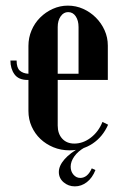

<svg xmlns="http://www.w3.org/2000/svg" viewBox="-20 -525 424 682"><path d="M81 -362Q81 -391 92 -417Q103 -443 122.5 -462.5Q142 -482 167.5 -493.5Q193 -505 221 -505Q250 -505 275.5 -493.5Q301 -482 320.5 -462.5Q340 -443 351.5 -417.5Q363 -392 363 -363V-241H185V-79Q185 -50 201 -32.5Q217 -15 244 -15Q275 -15 302.5 -36Q330 -57 344 -92L364 -82Q345 -39 309 -15Q273 9 227 9Q196 9 169.5 -2Q143 -13 123.5 -31.5Q104 -50 92.5 -75.5Q81 -101 81 -131V-241H78Q46 -241 31.5 -261Q17 -281 17 -310H39Q39 -284 50.5 -274Q62 -264 81 -263ZM259 -263V-429Q259 -452 249 -467Q239 -482 222 -482Q206 -482 195.5 -467Q185 -452 185 -429V-263ZM319 79Q308 107 288.5 122Q269 137 246 137Q223 137 206 122.5Q189 108 189 86Q189 64 209 41Q229 18 266 -2H282Q257 12 244 30.5Q231 49 231 67Q231 84 241 95.5Q251 107 265 107Q291 107 306 73Z"/></svg>

Font: Moniqa Extra Bold Narrow Heading
Style: Regular
Weight: 800
Width: 4
Designer: Rajesh Rajput
Foundry: Rajesh Rajput
Version: Version 1.000;December 15, 2022;FontCreator 14.0.0.2794 32-b